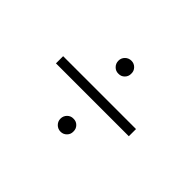

<svg xmlns="http://www.w3.org/2000/svg" viewBox="-83 -682 794 794"><g transform="rotate(45 314.0 -284.5)"><path d="M527.3 -305.2V-263.2H101.1V-305.2ZM314.5 -76.7Q298.3 -76.7 287.1 -87.9Q275.9 -99.1 275.9 -114.7Q275.9 -130.9 287.1 -142.1Q298.3 -153.3 314 -152.8Q330.1 -153.3 341.1 -142.1Q352.1 -130.9 351.6 -114.7Q352.1 -99.1 341.1 -87.9Q330.1 -76.7 314.5 -76.7ZM314 -415.5Q298.3 -415 287.1 -426.3Q275.9 -437.5 275.9 -453.6Q275.9 -469.7 287.1 -480.7Q298.3 -491.7 314.5 -491.7Q330.1 -491.7 341.1 -480.5Q352.1 -469.2 351.6 -453.6Q352.1 -437.5 341.1 -426.3Q330.1 -415 314 -415.5Z"/></g></svg>

Font: Inter Tight ExtraLight
Style: Regular
Weight: 250
Designer: Rasmus Andersson
Foundry: rsms
Version: Version 3.004